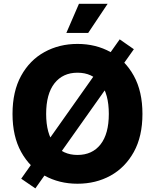

<svg xmlns="http://www.w3.org/2000/svg" viewBox="-20 -972 828 1026"><path d="M394 9.8Q296.4 9.8 217.5 -33.7Q138.7 -77.1 92.8 -160.4Q46.9 -243.7 46.9 -363.3Q46.9 -483.4 92.8 -566.9Q138.7 -650.4 217.5 -693.8Q296.4 -737.3 394 -737.3Q492.2 -737.3 570.6 -693.8Q648.9 -650.4 695.1 -566.9Q741.2 -483.4 741.2 -363.3Q741.2 -243.2 695.1 -159.9Q648.9 -76.7 570.6 -33.4Q492.2 9.8 394 9.8ZM394 -144Q473.1 -144 517.3 -200.4Q561.5 -256.8 561.5 -363.3Q561.5 -470.2 517.3 -526.9Q473.1 -583.5 394 -583.5Q315.9 -583.5 271.2 -526.9Q226.6 -470.2 226.6 -363.3Q226.6 -256.8 271.2 -200.4Q315.9 -144 394 -144ZM168.9 34.7 93.3 -17.1 619.6 -761.7 695.3 -709ZM334.5 -795.9 401.9 -951.7H555.2L451.2 -795.9Z"/></svg>

Font: Inter Extra Bold
Style: Regular
Weight: 800
Designer: Rasmus Andersson
Foundry: rsms
Version: Version 4.000;git-3c8e0fc